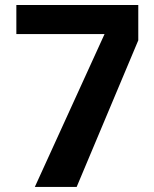

<svg xmlns="http://www.w3.org/2000/svg" viewBox="-20 -742 613 762"><path d="M528.8 -582 284.2 0H118.2L395 -606.9H44.9V-722.2H528.8Z"/></svg>

Font: Perun
Style: Bold
Weight: 700
Foundry: Copyright (c) Stefan Peev, Context Ltd, 2016
Version: Version 1.0000